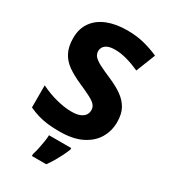

<svg xmlns="http://www.w3.org/2000/svg" viewBox="-225 -831 1022 1159"><g transform="rotate(30 285.5 -251.5)"><path d="M260 10Q213 10 176.5 5.5Q140 1 108.5 -8.5Q77 -18 45 -33V-187Q99 -160 157 -145Q215 -130 264 -130Q298 -130 320 -138.5Q342 -147 353 -162Q364 -177 364 -196Q364 -219 350.5 -234Q337 -249 307 -264.5Q277 -280 227 -302Q172 -326 132.5 -353.5Q93 -381 72 -421Q51 -461 51 -521Q51 -587 84 -632.5Q117 -678 175.5 -701Q234 -724 312 -724Q379 -724 433.5 -709.5Q488 -695 532 -675L479 -541Q435 -561 390.5 -573.5Q346 -586 307 -586Q277 -586 258 -578.5Q239 -571 230 -557.5Q221 -544 221 -528Q221 -507 234.5 -491.5Q248 -476 279.5 -459.5Q311 -443 365 -420Q419 -397 457 -369.5Q495 -342 515 -305Q535 -268 535 -212Q535 -152 505.5 -101.5Q476 -51 415 -20.5Q354 10 260 10ZM373 72Q363 97 351 121Q339 145 324.5 170Q310 195 291 221H191V207Q198 187 203.5 160Q209 133 213.5 106.5Q218 80 218 61H373Z"/></g></svg>

Font: Noto Sans Symbols ExtraBold
Style: Regular
Weight: 800
Version: Version 2.002